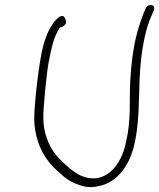

<svg xmlns="http://www.w3.org/2000/svg" viewBox="-20 -731 647 780"><path d="M119 -247C121 -165 151 -100 196 -53C223 -28 248 -1 285 14C313 26 343 35 381 25C459 10 510 -63 528 -155C551 -258 540 -374 553 -488C559 -546 574 -624 598 -673L605 -690C615 -713 581 -719 572 -697L564 -679C559 -667 554 -651 547 -631C521 -553 513 -469 509 -400C505 -321 513 -244 492 -154C474 -61 407 27 305 -19C274 -35 250 -58 225 -82C184 -122 156 -182 156 -255C155 -288 170 -444 179 -485C190 -539 198 -582 224 -620C234 -620 241 -626 246 -633C252 -643 244 -660 239 -664C230 -670 218 -661 211 -654C207 -649 197 -642 196 -636C174 -605 165 -579 154 -539C139 -480 119 -313 119 -247Z"/></svg>

Font: Stray Cat
Style: Obl
Weight: 400
Version: Version 1.0